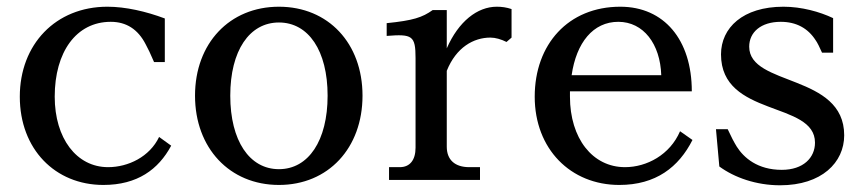

<svg xmlns="http://www.w3.org/2000/svg" viewBox="-20 -536 2569 572"><path d="M439 -351H471V-481C415 -502 354 -516 300 -516C146 -516 39 -404 39 -248C39 -92 144 15 288 15C389 15 452 -31 490 -102L454 -128C426 -69 362 -38 302 -38C208 -38 143 -124 143 -248C143 -381 207 -471 310 -471C356 -471 391 -449 414 -404C421 -391 428 -377 439 -351Z M811 -32C723 -32 666 -117 666 -251C666 -385 723 -469 811 -469C899 -469 956 -385 956 -251C956 -117 899 -32 811 -32ZM561 -251C561 -95 664 15 811 15C958 15 1060 -95 1060 -251C1060 -407 958 -516 811 -516C664 -516 561 -407 561 -251Z M1311 -99V-325C1339 -395 1391 -424 1441 -424C1456 -424 1473 -419 1489 -411L1504 -424V-509C1489 -514 1475 -516 1460 -516C1402 -516 1346 -472 1311 -392V-506H1269C1238 -484 1211 -475 1132 -467V-429C1208 -435 1218 -430 1218 -363V-96C1218 -59 1201 -38 1171 -38H1139V0H1410V-38H1378C1335 -38 1311 -60 1311 -99Z M1573 -248C1573 -92 1680 15 1825 15C1934 15 2002 -38 2043 -119L2006 -145C1976 -75 1907 -38 1842 -38C1745 -38 1678 -124 1678 -248V-264H2041C2041 -418 1958 -516 1828 -516C1673 -516 1573 -404 1573 -248ZM1683 -312C1697 -409 1747 -471 1822 -471C1897 -471 1947 -405 1950 -312Z M2212 -397C2212 -440 2247 -471 2306 -471C2352 -471 2387 -452 2410 -416C2414 -411 2423 -393 2429 -379H2462V-482C2422 -501 2368 -516 2314 -516C2193 -516 2128 -453 2128 -374C2128 -186 2408 -236 2408 -111C2408 -66 2373 -30 2309 -30C2237 -30 2196 -66 2175 -99C2167 -112 2158 -129 2148 -151H2113L2123 -40C2168 -7 2233 16 2304 16C2428 16 2495 -52 2495 -133C2495 -317 2212 -278 2212 -397Z"/></svg>

Font: LT Superior Serif Medium
Style: Regular
Weight: 500
Designer: Daniel Lyons
Foundry: LyonsType
Version: Version 2.120;FEAKit 1.0